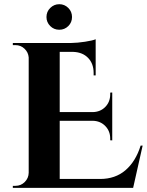

<svg xmlns="http://www.w3.org/2000/svg" viewBox="-20 -908 710 928"><path d="M266.6 -764.2Q240.7 -764.2 222.7 -782.2Q204.6 -800.3 204.6 -825.7Q204.6 -851.6 222.9 -869.6Q241.2 -887.7 266.6 -887.7Q292 -887.7 310.1 -869.6Q328.1 -851.6 328.1 -825.7Q328.1 -799.8 310.1 -782Q292 -764.2 266.6 -764.2ZM659.7 -204.1H669.4L623.5 0H42V-9.8H54.7Q81.1 -9.8 99.6 -28.3Q118.2 -46.9 118.7 -72.8V-630.4Q116.7 -655.3 98.4 -672.6Q80.1 -689.9 54.7 -689.9H42V-700.2H323.2Q354.5 -700.7 391.1 -706.3Q427.7 -711.9 442.4 -718.3V-543.5H432.6V-555.2Q432.6 -600.1 406.2 -627.7Q379.9 -655.3 335 -657.2H268.6V-366.2H427.7Q464.8 -366.7 488.8 -391.1Q512.7 -415.5 512.7 -452.1V-460.4L522.5 -460.9V-229.5L512.7 -230V-238.3Q512.7 -274.4 489 -298.8Q465.3 -323.2 429.2 -324.2H268.6V-43H463.9Q537.1 -43 586.4 -85.2Q635.7 -127.4 659.7 -204.1Z"/></svg>

Font: Cinzel Decorative Bold
Style: Regular
Weight: 700
Designer: Natanael Gama
Version: Version 1.001;PS 001.001;hotconv 1.0.56;makeotf.lib2.0.21325